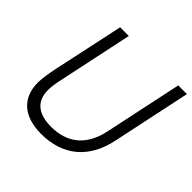

<svg xmlns="http://www.w3.org/2000/svg" viewBox="-183 -879 1063 1063"><g transform="rotate(45 348.5 -347.5)"><path d="M282 16C450 16 563 -76 599 -248L697 -711H629L532 -253C502 -113 415 -51 293 -51C188 -51 137 -99 137 -182C137 -208 141 -237 151 -281L242 -711H174L84 -291C78 -261 68 -207 68 -173C68 -53 145 16 282 16Z"/></g></svg>

Font: Geist Light
Style: Italic
Weight: 300
Italic angle: -12°
Designer: Basement.studio, Andrés Briganti, Mateo Zaragoza
Foundry: Basement.studio, Vercel, Andrés Briganti, Guido Ferreyra, Mateo Zaragoza
Version: Version 1.500